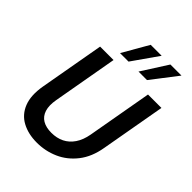

<svg xmlns="http://www.w3.org/2000/svg" viewBox="-262 -1068 1213 1213"><g transform="rotate(45 345.0 -461.0)"><path d="M288 12Q211 12 154.5 -18.5Q98 -49 73.5 -111Q49 -173 65 -266L142 -700H262L185 -265Q175 -209 187 -171.5Q199 -134 230 -115.5Q261 -97 309 -97Q357 -97 394.5 -115.5Q432 -134 457.5 -171.5Q483 -209 493 -265L570 -700H690L613 -266Q597 -172 548.5 -110Q500 -48 432 -18Q364 12 288 12ZM425 -760 536 -934H635L501 -760ZM260 -760 360 -934H458L336 -760Z"/></g></svg>

Font: DM Sans 10pt SemiBold
Style: Italic
Weight: 600
Italic angle: -10°
Version: Version 4.004;gftools[0.9.30]